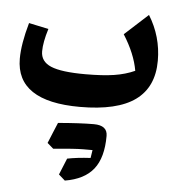

<svg xmlns="http://www.w3.org/2000/svg" viewBox="-64 -626 1015 1138"><g transform="rotate(5 443.0 -57.5)"><path d="M723.6 -231.4Q706.5 -331.5 636.7 -441.4L775.9 -568.4Q851.6 -446.3 851.6 -302.7Q851.6 -145.5 744.1 -67.6Q636.7 10.3 415 10.3Q35.6 10.3 35.6 -243.7Q35.6 -331.1 71.8 -458.5L189 -433.6Q163.6 -352.5 163.6 -298.3Q163.6 -237.8 225.3 -211.7Q287.1 -185.5 430.2 -185.5Q533.7 -185.5 601.1 -196Q668.5 -206.5 723.6 -231.4ZM512.2 258.8H458Q406.2 258.8 279.3 271Q258.8 252.9 243.2 239.7Q255.9 208 268.8 177.5Q281.7 147 294.4 116.2Q425.3 105 506.6 105Q587.9 105 587.9 168Q587.9 297.4 533.7 365.7Q479.5 434.1 364.3 453.1L326.7 419.9Q336.4 395.5 346.7 371.1Q356.9 346.7 366.7 322.3Q425.3 310.5 504.9 306.2Q507.8 291.5 512.2 258.8Z"/></g></svg>

Font: Pinar ExtraBold
Style: Regular
Weight: 800
Designer: Amin Abedi
Version: Version 3.000